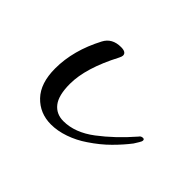

<svg xmlns="http://www.w3.org/2000/svg" viewBox="-67 -311 414 414"><g transform="rotate(45 140.0 -104.5)"><path d="M115 8Q81 8 58.5 -15.5Q36 -39 36 -84Q36 -139 66 -196Q77 -217 104 -217Q120 -217 120 -207Q120 -204 117 -198Q82 -131 82 -83Q82 -48 94.5 -32Q107 -16 129 -16Q164 -16 199 -42.5Q234 -69 267 -107Q270 -112 276 -112Q280 -112 280 -108Q280 -105 276.5 -99.5Q273 -94 270 -89Q257 -72 239 -54Q221 -36 197 -20Q178 -7 156.5 0.5Q135 8 115 8Z"/></g></svg>

Font: Lavishly Yours
Style: Regular
Weight: 400
Designer: Robert E. Leuschke
Foundry: Robert E. Leuschke
Version: Version 1.010; ttfautohint (v1.8.3)